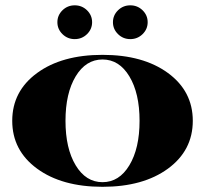

<svg xmlns="http://www.w3.org/2000/svg" viewBox="-20 -701 774 725"><path d="M215.9 -662.2Q235.1 -680.9 262.2 -680.9Q289.3 -680.9 308.6 -662.2Q327.8 -643.4 327.8 -617.1Q327.8 -590.9 308.6 -572.1Q289.3 -553.3 262.2 -553.3Q235.1 -553.3 215.9 -572.1Q196.7 -590.9 196.7 -617.1Q196.7 -643.4 215.9 -662.2ZM425.7 -662.2Q444.9 -680.9 472 -680.9Q499.1 -680.9 518.4 -662.2Q537.6 -643.4 537.6 -617.1Q537.6 -590.9 518.4 -572.1Q499.1 -553.3 472 -553.3Q444.9 -553.3 425.7 -572.1Q406.5 -590.9 406.5 -617.1Q406.5 -643.4 425.7 -662.2ZM265.7 -412.6Q227.3 -348.8 227.3 -244.8Q227.3 -140.7 265.7 -76.9Q304.2 -13.1 367.1 -13.1Q430.1 -13.1 468.5 -76.9Q507 -140.7 507 -244.8Q507 -348.8 468.5 -412.6Q430.1 -476.4 367.1 -476.4Q304.2 -476.4 265.7 -412.6ZM120 -64.2Q26.2 -132.9 26.2 -244.8Q26.2 -356.6 120 -425.3Q213.7 -493.9 367.1 -493.9Q520.5 -493.9 614.3 -425.3Q708 -356.6 708 -244.8Q708 -132.9 614.3 -64.2Q520.5 4.4 367.1 4.4Q213.7 4.4 120 -64.2Z"/></svg>

Font: Wabroye
Style: Medium
Weight: 500
Designer: gluk
Foundry: gluk
Version: Version 0.14